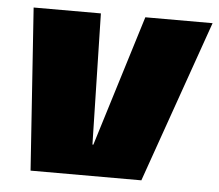

<svg xmlns="http://www.w3.org/2000/svg" viewBox="-44 -588 727 637"><g transform="rotate(5 319.5 -270.0)"><path d="M43 -540H267L277 -104H280L415 -540H639L449 0H80Z"/></g></svg>

Font: Pathway Extreme Condensed Black
Style: Italic
Weight: 900
Width: 3
Italic angle: -8°
Version: Version 1.001;gftools[0.9.26]